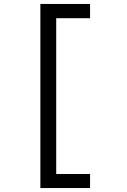

<svg xmlns="http://www.w3.org/2000/svg" viewBox="-20 -835 640 970"><path d="M184 -815H435V-743H264V44H435V115H184Z"/></svg>

Font: FiraDG Mono
Style: Regular
Weight: 400
Designer: Carrois Corporate & Edenspiekermann AG
Foundry: Carrois Corporate GbR & Edenspiekermann AG
Version: Version 3.206